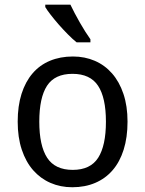

<svg xmlns="http://www.w3.org/2000/svg" viewBox="-20 -786 617 816"><path d="M522 -269Q522 -202.1 505.6 -150.1Q489.3 -98.1 458.7 -62.7Q428.2 -27.3 384.8 -8.8Q341.3 9.8 287.1 9.8Q236.8 9.8 194.3 -8.8Q151.9 -27.3 120.8 -62.7Q89.8 -98.1 72.5 -150.1Q55.2 -202.1 55.2 -269Q55.2 -335.4 71.5 -387Q87.9 -438.5 118.2 -473.9Q148.4 -509.3 192.1 -527.6Q235.8 -545.9 290 -545.9Q340.3 -545.9 382.8 -527.6Q425.3 -509.3 456.3 -473.9Q487.3 -438.5 504.6 -387Q522 -335.4 522 -269ZM147 -269Q147 -167 180.4 -115.5Q213.9 -64 289.1 -64Q364.3 -64 397.2 -115.5Q430.2 -167 430.2 -269Q430.2 -371.1 396.7 -421.6Q363.3 -472.2 288.1 -472.2Q212.9 -472.2 179.9 -421.6Q147 -371.1 147 -269ZM364.3 -606H305.7Q288.6 -619.6 268.6 -639.9Q248.5 -660.2 229.7 -681.6Q210.9 -703.1 195.6 -722.9Q180.2 -742.7 172.4 -755.9V-766.1H279.3Q287.1 -749.5 297.6 -729.7Q308.1 -710 319.3 -690.2Q330.6 -670.4 342.3 -651.9Q354 -633.3 364.3 -619.1Z"/></svg>

Font: Puppies Kittens
Style: Regular
Weight: 400
Foundry: Ascender Corporation and Peter Mawhorter
Version: Version 0.1